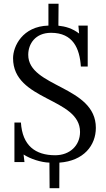

<svg xmlns="http://www.w3.org/2000/svg" viewBox="-20 -853 569 1026"><path d="M106 -27.3C142.1 -3.9 197.8 14.6 244.1 16.1L245.1 152.8H296.9L297.4 16.1C428.2 6.8 492.2 -76.7 492.2 -169.9C492.2 -395 130.9 -385.7 130.9 -560.1C130.9 -618.7 168.9 -677.7 252.9 -677.7C370.6 -677.7 405.8 -593.8 412.1 -497.6H448.7V-716.3H398.9L402.8 -673.8C367.2 -701.2 329.6 -711.9 292 -715.8L293 -833H238.8V-716.3C99.6 -712.4 49.8 -605 49.8 -542C49.8 -312.5 407.7 -332.5 407.7 -147.9C407.7 -75.2 353 -23.4 274.9 -23.4C168.5 -23.4 99.6 -75.2 91.8 -198.2H57.1V13.2H110.8Z"/></svg>

Font: Parastoo
Style: Regular
Weight: 400
Foundry: Saber Rastikerdar (saber.rastikerdar@gmail.com)
Version: Version 2.0.1